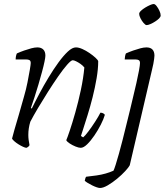

<svg xmlns="http://www.w3.org/2000/svg" viewBox="-20 -736 834 956"><path d="M112 0Q106 0 95 -5Q84 -10 72 -17.5Q60 -25 51 -33Q42 -41 40 -46Q43 -59 52 -90.5Q61 -122 74 -165.5Q87 -209 100 -257Q110 -291 117 -326.5Q124 -362 128.5 -388.5Q133 -415 133 -422Q133 -433 127 -436.5Q121 -440 110 -440H58Q58 -448 59.5 -456Q61 -464 64 -470Q82 -478 100.5 -484.5Q119 -491 136 -495.5Q153 -500 166 -500Q185 -500 195.5 -489.5Q206 -479 206 -459Q206 -450 201.5 -428.5Q197 -407 189 -377.5Q181 -348 171.5 -315.5Q162 -283 152 -252.5Q142 -222 134 -199L138 -195Q155 -230 176.5 -270.5Q198 -311 222.5 -351.5Q247 -392 271.5 -425.5Q296 -459 318 -479.5Q340 -500 358 -500Q372 -500 390 -492Q408 -484 425.5 -472Q443 -460 455.5 -448.5Q468 -437 469 -431Q469 -393 461 -346Q453 -299 441 -251.5Q429 -204 416 -162.5Q403 -121 394 -93Q385 -65 383 -59L394 -52Q403 -59 420 -81.5Q437 -104 454 -130.5Q471 -157 480 -175Q489 -175 495 -171Q501 -167 502 -164Q496 -143 482 -115.5Q468 -88 450 -61.5Q432 -35 414 -17.5Q396 0 382 0Q372 0 356 -6.5Q340 -13 326.5 -22Q313 -31 310 -38Q315 -49 327.5 -86Q340 -123 355 -176Q370 -229 382.5 -287.5Q395 -346 400 -400Q392 -410 380.5 -418Q369 -426 358.5 -431Q348 -436 342 -436Q334 -436 314.5 -414Q295 -392 270 -356Q245 -320 219 -279Q193 -238 169.5 -198.5Q146 -159 131 -130Q126 -114 123.5 -97.5Q121 -81 121 -64Q121 -52 122.5 -40Q124 -28 127 -13Q125 -10 122.5 -7Q120 -4 112 0ZM478 200Q472 200 461.5 196.5Q451 193 439 187Q427 181 417 175Q407 169 402 164Q404 156 405 152Q406 148 409 144Q437 141 461 137.5Q485 134 506 128Q527 122 545 114Q549 106 556 84Q563 62 572 30Q581 -2 590.5 -39.5Q600 -77 609.5 -116Q619 -155 628 -191Q634 -217 642.5 -252Q651 -287 659 -322Q667 -357 672 -384.5Q677 -412 677 -422Q677 -433 671 -436.5Q665 -440 654 -440H601Q601 -445 602.5 -454.5Q604 -464 607 -470Q625 -478 643.5 -484.5Q662 -491 679 -495.5Q696 -500 709 -500Q729 -500 739 -489.5Q749 -479 749 -459Q749 -453 747.5 -442.5Q746 -432 743.5 -418Q741 -404 737 -389L626 87Q621 97 603.5 116Q586 135 563 154Q540 173 517 186.5Q494 200 478 200ZM710 -611Q704 -611 695 -621.5Q686 -632 679.5 -645Q673 -658 673 -667Q673 -674 682 -682.5Q691 -691 703.5 -698.5Q716 -706 727.5 -711Q739 -716 745 -716Q752 -716 760 -705.5Q768 -695 774 -682Q780 -669 780 -659Q780 -652 772 -644Q764 -636 752 -628.5Q740 -621 728.5 -616Q717 -611 710 -611Z"/></svg>

Font: Texturina Medium 12pt Thin
Style: Italic
Weight: 250
Italic angle: -11°
Version: Version 1.002